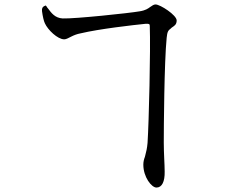

<svg xmlns="http://www.w3.org/2000/svg" viewBox="-20 -789 1040 864"><path d="M684 55C709 55 722 28 721 -17C721 -34 720 -54 719 -75C718 -98 717 -124 717 -148C717 -211 719 -509 730 -619C733 -645 735 -651 750 -662C750 -663 751 -663 752 -664L756 -667C765 -673 775 -679 775 -697C775 -721 701 -769 680 -769C672 -769 665 -764 655 -757C647 -751 635 -742 608 -738C563 -730 316 -704 262 -706C227 -708 211 -731 196 -751C196 -752 195 -752 194 -753C192 -757 188 -762 187 -763C187 -765 183 -764 178 -761C171 -757 168 -751 169 -739C172 -716 177 -694 182 -684C195 -655 239 -612 269 -612C278 -612 288 -618 302 -625C312 -630 326 -636 343 -639C427 -659 577 -676 636 -682C652 -683 654 -680 654 -672C658 -566 650 -239 644 -146C642 -123 638 -105 634 -91L632 -83C628 -73 625 -61 625 -48C625 8 662 55 684 55Z"/></svg>

Font: 寒蝉锦书宋 Text
Style: Regular
Weight: 400
Designer: 寒蝉锦书宋{Warren} 思源宋体{Ryoko NISHIZUKA 西塚涼子 (kana & ideographs); Frank Grießhammer (Latin, Greek & Cyrillic); Wenlong ZHANG 
Foundry: Adobe & ChillType
Version: Version 2.000;Glyphs 3.1.1 (3135)